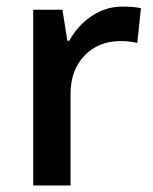

<svg xmlns="http://www.w3.org/2000/svg" viewBox="-20 -570 471 590"><path d="M356 -549.8Q390.6 -549.8 413.1 -544.9L401.9 -438Q377.4 -443.8 351.1 -443.8Q282.2 -443.8 239.5 -398.9Q196.8 -354 196.8 -282.2V0H82V-540H171.9L187 -444.8H192.9Q219.7 -493.2 262.9 -521.5Q306.2 -549.8 356 -549.8Z"/></svg>

Font: f42698313916912   
Style: Regular
Weight: 600
Foundry: Ascender Corporation
Version: Version 1.10